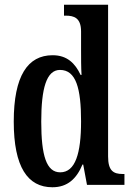

<svg xmlns="http://www.w3.org/2000/svg" viewBox="-20 -780 558 810"><path d="M201 10C265 10 303 -26 328 -86H331L347 0H505V-46H497C458 -46 436 -60 436 -120V-760H250V-714H257C292 -714 322 -705 322 -647V-572C322 -534 322 -495 324 -464H320C297 -513 263 -547 202 -547C97 -547 38 -460 38 -267C38 -75 97 10 201 10ZM234 -53C176 -53 154 -123 154 -267C154 -407 176 -485 233 -485C301 -485 322 -407 322 -268C322 -133 298 -53 234 -53Z"/></svg>

Font: Noto Serif Sinhala ExtraCondensed SemiBold
Style: Regular
Weight: 600
Width: 2
Designer: Jelle Bosma - Monotype Design Team
Foundry: Monotype Imaging Inc.
Version: Version 2.007